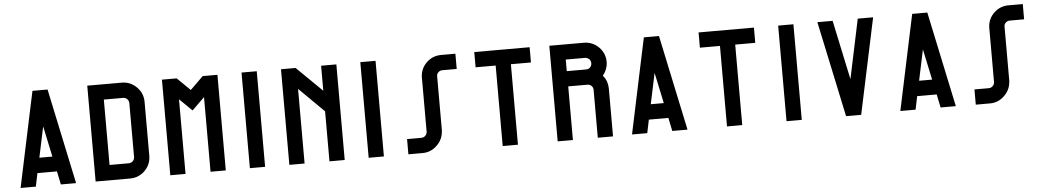

<svg xmlns="http://www.w3.org/2000/svg" viewBox="-38 -1078 7794 1434"><g transform="rotate(-5 3858.5 -360.5)"><path d="M486.3 -2.9Q448.2 -2.9 372.1 -2.9Q365.2 -36.1 351.6 -102.5Q302.7 -102.5 205.1 -102.5Q198.2 -69.3 184.6 -2.9Q146.5 -2.9 70.3 -2.9Q111.3 -196.3 193.4 -585Q203.1 -628.9 221.7 -717.8Q259.8 -717.8 335 -717.8Q385.7 -479.5 486.3 -2.9ZM327.1 -215.8Q310.5 -293 278.3 -446.3Q262.7 -369.1 229.5 -215.8Q261.7 -215.8 327.1 -215.8Z M1048.8 -562.5Q1048.8 -428.7 1048.8 -159.2Q1048.8 -94.7 1002.9 -47.9Q956.1 -2 891.6 -2Q805.7 -2 632.8 -2Q632.8 -241.2 632.8 -720.7Q718.8 -720.7 891.6 -720.7Q956.1 -720.7 1002.9 -673.8Q1048.8 -627.9 1048.8 -562.5ZM934.6 -160.2Q934.6 -293.9 934.6 -562.5Q934.6 -581.1 921.9 -593.8Q909.2 -606.4 891.6 -606.4Q843.8 -606.4 747.1 -606.4Q747.1 -565.4 747.1 -483.4Q747.1 -360.4 747.1 -116.2Q794.9 -116.2 891.6 -116.2Q909.2 -116.2 921.9 -128.9Q934.6 -141.6 934.6 -160.2Z M1498 -716.8Q1535.2 -716.8 1608.4 -716.8Q1608.4 -477.5 1608.4 0Q1570.3 0 1494.1 0Q1494.1 -186.5 1494.1 -559.6Q1462.9 -529.3 1400.4 -467.8Q1369.1 -499 1306.6 -559.6Q1306.6 -373 1306.6 0Q1268.6 0 1192.4 0Q1192.4 -239.3 1192.4 -716.8Q1229.5 -716.8 1302.7 -716.8Q1335 -685.5 1400.4 -621.1Q1433.6 -653.3 1498 -716.8Z M1903.3 -717.8Q1903.3 -479.5 1903.3 -1Q1865.2 -1 1789.1 -1Q1789.1 -121.1 1789.1 -360.4Q1789.1 -479.5 1789.1 -717.8Q1827.1 -717.8 1903.3 -717.8Z M2385.7 -716.8Q2423.8 -716.8 2500 -716.8Q2500 -477.5 2500 0Q2461.9 0 2385.7 0Q2385.7 -125 2385.7 -375Q2323.2 -436.5 2199.2 -559.6Q2199.2 -373 2199.2 0Q2161.1 0 2085 0Q2085 -239.3 2085 -716.8Q2121.1 -716.8 2194.3 -716.8Q2258.8 -654.3 2385.7 -529.3Q2385.7 -591.8 2385.7 -716.8Z M2793.9 -717.8Q2793.9 -479.5 2793.9 -1Q2755.9 -1 2679.7 -1Q2679.7 -121.1 2679.7 -360.4Q2679.7 -479.5 2679.7 -717.8Q2717.8 -717.8 2793.9 -717.8Z M3285.2 -718.8Q3320.3 -718.8 3392.6 -718.8Q3392.6 -680.7 3392.6 -604.5Q3356.4 -604.5 3285.2 -604.5Q3276.4 -604.5 3268.6 -601.6Q3260.7 -598.6 3253.9 -591.8Q3249 -586.9 3245.1 -579.1Q3242.2 -572.3 3242.2 -564.5Q3242.2 -426.8 3242.2 -149.4Q3241.2 -149.4 3241.2 -149.4Q3237.3 -87.9 3191.4 -44.9Q3146.5 -1 3084 -1Q3047.9 -1 2977.5 -1Q2977.5 -39.1 2977.5 -115.2Q3012.7 -115.2 3084 -115.2Q3092.8 -115.2 3101.6 -118.2Q3109.4 -122.1 3115.2 -127.9Q3121.1 -133.8 3124 -140.6Q3127.9 -148.4 3127.9 -156.2Q3127.9 -293.9 3127.9 -570.3Q3131.8 -632.8 3176.8 -675.8Q3222.7 -718.8 3285.2 -718.8Z M3949.2 -718.8Q3949.2 -680.7 3949.2 -604.5Q3899.4 -604.5 3798.8 -604.5Q3798.8 -403.3 3798.8 -1Q3760.7 -1 3684.6 -1Q3684.6 -202.1 3684.6 -604.5Q3684.6 -604.5 3684.6 -604.5Q3634.8 -604.5 3534.2 -604.5Q3534.2 -642.6 3534.2 -718.8Q3672.9 -718.8 3949.2 -718.8Z M4475.6 -460Q4493.2 -438.5 4502.9 -413.1Q4511.7 -386.7 4511.7 -359.4Q4511.7 -239.3 4511.7 -1Q4473.6 -1 4397.5 -1Q4397.5 -122.1 4397.5 -365.2Q4396.5 -372.1 4393.6 -378.9Q4390.6 -384.8 4385.7 -389.6Q4378.9 -396.5 4371.1 -399.4Q4363.3 -402.3 4354.5 -402.3Q4306.6 -402.3 4210.9 -402.3Q4210.9 -268.6 4210.9 0Q4172.9 0 4096.7 0Q4096.7 -239.3 4096.7 -716.8Q4182.6 -716.8 4354.5 -716.8Q4419.9 -716.8 4466.8 -670.9Q4512.7 -625 4512.7 -559.6Q4512.7 -532.2 4502.9 -506.8Q4493.2 -480.5 4475.6 -460ZM4385.7 -529.3Q4391.6 -535.2 4394.5 -543Q4397.5 -550.8 4397.5 -559.6Q4397.5 -568.4 4394.5 -576.2Q4391.6 -584 4385.7 -590.8Q4378.9 -596.7 4371.1 -599.6Q4363.3 -603.5 4354.5 -603.5Q4306.6 -603.5 4210 -603.5Q4210 -574.2 4210 -516.6Q4257.8 -516.6 4354.5 -516.6Q4363.3 -516.6 4371.1 -519.5Q4379.9 -522.5 4385.7 -529.3Z M5070.3 -2.9Q5032.2 -2.9 4956.1 -2.9Q4949.2 -36.1 4935.5 -102.5Q4886.7 -102.5 4789.1 -102.5Q4782.2 -69.3 4768.6 -2.9Q4730.5 -2.9 4654.3 -2.9Q4695.3 -196.3 4777.3 -585Q4787.1 -628.9 4805.7 -717.8Q4843.8 -717.8 4918.9 -717.8Q4969.7 -479.5 5070.3 -2.9ZM4911.1 -215.8Q4894.5 -293 4862.3 -446.3Q4846.7 -369.1 4813.5 -215.8Q4845.7 -215.8 4911.1 -215.8Z M5630.9 -718.8Q5630.9 -680.7 5630.9 -604.5Q5581.1 -604.5 5480.5 -604.5Q5480.5 -403.3 5480.5 -1Q5442.4 -1 5366.2 -1Q5366.2 -202.1 5366.2 -604.5Q5366.2 -604.5 5366.2 -604.5Q5316.4 -604.5 5215.8 -604.5Q5215.8 -642.6 5215.8 -718.8Q5354.5 -718.8 5630.9 -718.8Z M5926.8 -717.8Q5926.8 -479.5 5926.8 -1Q5888.7 -1 5812.5 -1Q5812.5 -121.1 5812.5 -360.4Q5812.5 -479.5 5812.5 -717.8Q5850.6 -717.8 5926.8 -717.8Z M6409.2 -717.8Q6447.3 -717.8 6524.4 -717.8Q6473.6 -478.5 6372.1 0Q6334 0 6258.8 0Q6208 -239.3 6106.4 -717.8Q6144.5 -717.8 6220.7 -717.8Q6252 -569.3 6315.4 -272.5Q6346.7 -420.9 6409.2 -717.8Z M7082 -2.9Q7043.9 -2.9 6967.8 -2.9Q6960.9 -36.1 6947.3 -102.5Q6898.4 -102.5 6800.8 -102.5Q6793.9 -69.3 6780.3 -2.9Q6742.2 -2.9 6666 -2.9Q6707 -196.3 6789.1 -585Q6798.8 -628.9 6817.4 -717.8Q6855.5 -717.8 6930.7 -717.8Q6981.4 -479.5 7082 -2.9ZM6922.9 -215.8Q6906.2 -293 6874 -446.3Q6858.4 -369.1 6825.2 -215.8Q6857.4 -215.8 6922.9 -215.8Z M7539.1 -718.8Q7574.2 -718.8 7646.5 -718.8Q7646.5 -680.7 7646.5 -604.5Q7610.4 -604.5 7539.1 -604.5Q7530.3 -604.5 7522.5 -601.6Q7514.6 -598.6 7507.8 -591.8Q7502.9 -586.9 7499 -579.1Q7496.1 -572.3 7496.1 -564.5Q7496.1 -426.8 7496.1 -149.4Q7495.1 -149.4 7495.1 -149.4Q7491.2 -87.9 7445.3 -44.9Q7400.4 -1 7337.9 -1Q7301.8 -1 7231.4 -1Q7231.4 -39.1 7231.4 -115.2Q7266.6 -115.2 7337.9 -115.2Q7346.7 -115.2 7355.5 -118.2Q7363.3 -122.1 7369.1 -127.9Q7375 -133.8 7377.9 -140.6Q7381.8 -148.4 7381.8 -156.2Q7381.8 -293.9 7381.8 -570.3Q7385.7 -632.8 7430.7 -675.8Q7476.6 -718.8 7539.1 -718.8Z"/></g></svg>

Font: Via Messena
Style: Regular
Weight: 400
Designer: Edward Sonnex
Version: 1.0